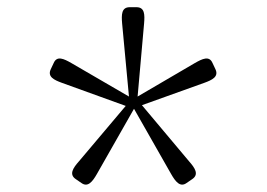

<svg xmlns="http://www.w3.org/2000/svg" viewBox="-20 -665 740 533"><path d="M578 -473 570 -490C561 -511 542 -502 521 -490L362 -397L380 -600C382 -624 382 -645 359 -645H340C317 -645 317 -624 319 -600L338 -397L178 -490C157 -502 138 -511 129 -490L121 -473C111 -452 130 -443 152 -435L329 -371L199 -217C183 -199 171 -181 190 -168L206 -157C224 -144 237 -161 249 -182L352 -363L455 -182C467 -161 480 -144 498 -157L514 -168C533 -181 521 -199 505 -217L374 -373L547 -435C569 -443 588 -452 578 -473Z"/></svg>

Font: Kawkab Mono Light
Style: Regular
Weight: 300
Monospace: yes
Designer: Abdullah Arif
Foundry: Abdullah Arif
Version: Version 1.000;PS 000.500;hotconv 1.0.88;makeotf.lib2.5.64775